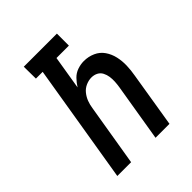

<svg xmlns="http://www.w3.org/2000/svg" viewBox="-204 -859 984 984"><g transform="rotate(-45 288.0 -367.5)"><path d="M75 0H175L231 -337Q234 -358 241.5 -378Q249 -398 263 -415.5Q277 -433 297.5 -442Q318 -451 338 -451Q357 -451 372.5 -443Q388 -435 396 -419.5Q404 -404 406.5 -386.5Q409 -369 408 -351Q407 -333 404 -314L352 0H453L502 -300Q508 -333 509 -366Q510 -399 503 -430Q496 -461 478.5 -486.5Q461 -512 432 -525Q403 -538 370 -538Q347 -538 323.5 -530Q300 -522 282.5 -504Q265 -486 252 -465L282 -648H372V-735H132L133 -648H182Z"/></g></svg>

Font: Iosevka Sparkle Medium
Style: Italic
Weight: 500
Italic angle: -9°
Designer: Belleve Invis
Foundry: Belleve Invis
Version: Version 4.5.0; ttfautohint (v1.8.3)